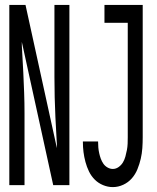

<svg xmlns="http://www.w3.org/2000/svg" viewBox="-20 -755 640 783"><path d="M18 0V-735H84L212 -151Q212 -154 212 -158Q212 -162 212 -165L206 -276Q204 -317 203 -358.5Q202 -400 202 -441V-735H263V0H197L69 -584Q69 -581 69 -577Q69 -573 69 -570L75 -459Q77 -418 78.5 -376.5Q80 -335 80 -294V0ZM440 8Q420 8 400.5 0Q381 -8 366.5 -22.5Q352 -37 343 -55.5Q334 -74 328.5 -94.5Q323 -115 320.5 -135Q318 -155 318 -176Q318 -177 318 -177.5Q318 -178 318 -178H380Q380 -178 380 -177.5Q380 -177 380 -177Q380 -165 381 -153.5Q382 -142 384.5 -130.5Q387 -119 391 -108Q395 -97 401.5 -87.5Q408 -78 418.5 -72Q429 -66 440 -66Q453 -66 464 -74Q475 -82 481.5 -93Q488 -104 491.5 -117Q495 -130 497.5 -143Q500 -156 500.5 -169Q501 -182 501 -195V-662H406V-735H562V-195Q562 -173 560.5 -151Q559 -129 554 -107.5Q549 -86 540.5 -65Q532 -44 517.5 -27.5Q503 -11 482.5 -1.5Q462 8 440 8Z"/></svg>

Font: Iosevka Mono
Style: Regular
Weight: 400
Designer: Belleve Invis
Foundry: Belleve Invis
Version: Version 11.1.1